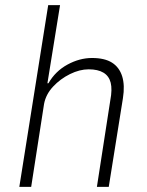

<svg xmlns="http://www.w3.org/2000/svg" viewBox="-20 -725 572 745"><path d="M55 0 167 -705H213L164 -402H168Q195 -449 242 -474.5Q289 -500 337 -500Q386 -500 414.5 -482Q443 -464 454 -429Q465 -394 457 -344L402 0H356L408 -336Q416 -378 409.5 -404Q403 -430 381.5 -443Q360 -456 324 -456Q289 -456 251.5 -437.5Q214 -419 186 -389Q158 -359 151 -322L101 0Z"/></svg>

Font: Nunito Sans 7pt Condensed ExtraLight
Style: Italic
Weight: 250
Width: 3
Italic angle: -9°
Designer: Vernon Adams
Foundry: Vernon Adams
Version: Version 3.101;gftools[0.9.27]